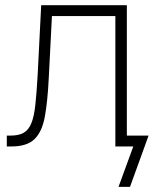

<svg xmlns="http://www.w3.org/2000/svg" viewBox="-20 -566 600 742"><path d="M6.3 0V-42H21Q52.7 -42 71.8 -53Q90.8 -64 101.3 -90.1Q111.8 -116.2 116.7 -161.6Q121.6 -207 125.5 -275.9L139.2 -545.9H470.2V0H425.8V-503.9H180.7L168.5 -265.1Q164.1 -174.3 153.3 -115.5Q142.6 -56.6 113.3 -28.3Q84 0 24.4 0ZM438 156.2 495.1 0H443.4V-42H554.2L482.4 156.2Z"/></svg>

Font: Inter ExtraLight
Style: Regular
Weight: 250
Designer: Rasmus Andersson
Foundry: rsms
Version: Version 4.001;git-66647c0bb